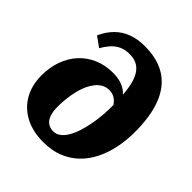

<svg xmlns="http://www.w3.org/2000/svg" viewBox="-203 -888 1043 1043"><g transform="rotate(45 318.0 -366.5)"><path d="M286.4 -657.4Q250.4 -657.4 224.3 -644.3Q198.2 -631.2 179.7 -609.7Q161.2 -588.2 146.6 -562.4L89.2 -604Q111.2 -651.6 143.3 -683.3Q175.4 -715 218.1 -730.6Q260.8 -746.2 313.6 -746.2Q384.2 -746.2 435 -726.4Q485.8 -706.6 519.1 -671.1Q552.4 -635.6 571.5 -589.2Q590.6 -542.8 598.6 -489.3Q606.6 -435.8 606.6 -380Q606.6 -316.6 594.9 -258.1Q583.2 -199.6 558.8 -150.1Q534.4 -100.6 496.9 -64Q459.4 -27.4 408.7 -7.1Q358 13.2 292.6 13.2Q211.8 13.2 152.7 -17.9Q93.6 -49 61.6 -105.4Q29.6 -161.8 29.6 -237.2Q29.6 -299.2 48.5 -351.3Q67.4 -403.4 102.3 -441.4Q137.2 -479.4 186.2 -500.5Q235.2 -521.6 295.8 -521.6Q331.8 -521.6 359.4 -512.3Q387 -503 406.9 -485Q426.8 -467 438.9 -441.3Q451 -415.6 455.6 -382.4L451 -320.2Q441.2 -363.2 425.9 -389.7Q410.6 -416.2 390.9 -428.7Q371.2 -441.2 347.4 -441.2Q324.2 -441.2 305.1 -430.9Q286 -420.6 271 -402Q256 -383.4 244 -357.6Q236.4 -340.2 230.5 -319.8Q224.6 -299.4 220.5 -276.7Q216.4 -254 214.1 -229.4Q211.8 -204.8 211.8 -178.4Q211.8 -141 221 -115.8Q230.2 -90.6 247.8 -78.6Q265.4 -66.6 289.8 -66.6Q312.4 -66.6 330.8 -80.4Q349.2 -94.2 364 -118.9Q378.8 -143.6 389.3 -175.8Q399.8 -208 406.6 -244.2Q410.8 -265.4 413.7 -287.1Q416.6 -308.8 418.2 -333.9Q419.8 -359 419.8 -388.2Q419.8 -452 414.2 -502.1Q408.6 -552.2 394 -586.6Q379.4 -621 353.5 -639.2Q327.6 -657.4 286.4 -657.4Z"/></g></svg>

Font: Roboto Serif 20pt
Style: Italic
Weight: 400
Italic angle: -10°
Designer: Greg Gazdowicz
Foundry: Commercial Type
Version: Version 1.008